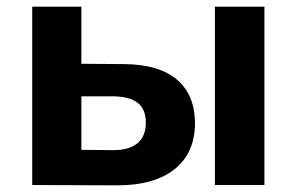

<svg xmlns="http://www.w3.org/2000/svg" viewBox="-20 -557 893 578"><path d="M225 -267H321C385 -266 419 -243 419 -188C419 -132 384 -105 321 -105L225 -106ZM225 -537H77V0L334 1C483 1 567 -68 567 -186C567 -298 495 -363 355 -364L225 -365ZM776 -537H627V0H776Z"/></svg>

Font: Montserrat-Alt1
Style: Bold
Weight: 700
Designer: Differentunic
Foundry: Differentunic
Version: Version 7.222